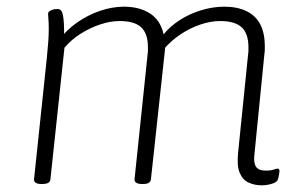

<svg xmlns="http://www.w3.org/2000/svg" viewBox="-20 -549 888 575"><path d="M763 6Q743 6 725 -2Q707 -10 698 -31Q689 -52 693 -91L723 -386Q724 -391 724 -397.5Q724 -404 724 -408Q724 -448 704 -467Q684 -486 639 -486Q611 -486 580 -475.5Q549 -465 520.5 -446Q492 -427 470 -401L476 -418L432 -12Q431 -5 425.5 -1.5Q420 2 409 2H405Q393 2 387.5 -2Q382 -6 383 -13L422 -386Q423 -392 423 -398Q423 -404 423 -408Q423 -448 403 -467Q383 -486 338 -486Q311 -486 280.5 -476Q250 -466 221.5 -448Q193 -430 173 -406L131 -12Q130 2 107 2H103Q92 2 86.5 -2Q81 -6 82 -13L120 -373Q123 -402 124.5 -423.5Q126 -445 126 -461Q126 -481 125 -492Q124 -503 124 -507Q124 -512 127 -514.5Q130 -517 135 -519Q140 -521 144.5 -521.5Q149 -522 153 -522Q165 -522 168.5 -503.5Q172 -485 172 -453Q172 -442 170.5 -432Q169 -422 166 -413L157 -430Q180 -460 211.5 -482Q243 -504 279.5 -516.5Q316 -529 351 -529Q398 -529 429.5 -508.5Q461 -488 470 -446Q488 -469 517 -488Q546 -507 581.5 -518Q617 -529 652 -529Q691 -529 718.5 -515.5Q746 -502 759.5 -476Q773 -450 773 -411Q773 -406 773 -400Q773 -394 772 -389L742 -87Q739 -62 746.5 -50Q754 -38 777 -38Q791 -38 799 -41Q807 -44 812 -44Q814 -44 815.5 -42Q817 -40 817 -37Q817 -33 816 -28Q815 -23 814 -18Q813 -13 811 -9Q808 -4 799.5 -0.5Q791 3 781 4.5Q771 6 763 6Z"/></svg>

Font: Asap ExtraLight
Style: Italic
Weight: 250
Italic angle: -6°
Version: Version 3.001